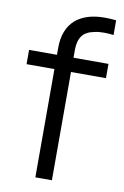

<svg xmlns="http://www.w3.org/2000/svg" viewBox="-87 -817 559 868"><g transform="rotate(10 193.0 -383.0)"><path d="M214.5 -599V-562.5H375V-497H214.5V0H138.5V-497H10.5V-562.5H138.5V-595Q138.5 -680 189.5 -725Q238 -765.5 322 -765.5Q348.5 -765.5 375 -762.5V-695Q353 -698 330 -698Q304.5 -698 287.5 -693.5Q248.5 -686.5 231.5 -663Q214.5 -639.5 214.5 -599Z"/></g></svg>

Font: Russisch Sans
Style: Regular
Weight: 400
Designer: Michael Sharanda (font) & Cristiano Sobral (main changes)
Foundry: Michael Sharanda
Version: Version 2.00;October 25, 2020;FontCreator 13.0.0.2681 64-bit